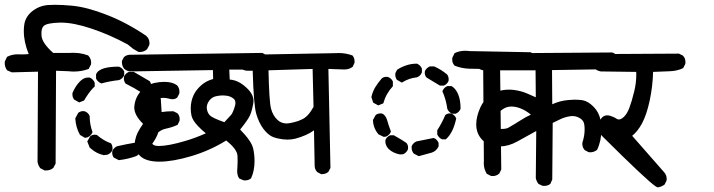

<svg xmlns="http://www.w3.org/2000/svg" viewBox="-28 -790 3048 820"><path d="M94.7 -559.1Q73.7 -609.9 73.7 -657.2Q73.7 -669.4 75.2 -681.6Q79.1 -716.8 108.4 -741Q137.7 -765.1 177.2 -768.6Q190.9 -769.5 207.5 -769.5Q238.3 -769.5 280.3 -765.6Q345.2 -759.3 429.2 -726.1Q513.2 -693.4 596.2 -637.2Q610.4 -624.5 610.4 -606.4Q610.4 -599.1 609.4 -597.2L600.1 -579.6Q586.9 -567.9 568.4 -567.9Q566.9 -567.9 564 -567.9L540.5 -581.5L517.6 -600.1Q440.9 -641.6 363.8 -667.5Q286.6 -693.4 232.9 -693.4Q230 -693.4 227.1 -693.4Q171.4 -691.9 158.2 -678.7Q148.9 -668.9 148.9 -647.9Q148.9 -642.6 149.4 -636.7Q152.3 -605.5 199.2 -564H269.5Q276.9 -564.5 282 -564.5Q287.1 -564.5 293.5 -564.2Q299.8 -564 309.6 -563Q329.1 -560.5 348.6 -553.2Q356.4 -544.9 358.9 -536.9Q361.3 -528.8 361.3 -523.9Q361.3 -519 360.8 -515.1L350.6 -495.6Q320.3 -484.4 287.6 -484.4Q276.4 -484.4 264.2 -485.8L211.4 -487.8L209.5 -91.3L199.7 -72.8Q191.9 -66.4 183.8 -64.2Q175.8 -62 167.5 -62Q165.5 -62 162.6 -62L144 -71.8Q134.8 -83.5 132.3 -99.1L134.3 -483.9L22.5 -481L2.4 -489.7L1.5 -491.2Q-7.8 -503.9 -7.8 -520.5Q-7.8 -526.9 -6.8 -528.8L2 -546.9L3.4 -547.9Q23.4 -558.1 47.9 -558.1L64.9 -557.6Q80.1 -557.6 94.7 -559.1ZM451.2 -137.7Q451.2 -143.6 452.1 -145.5Q458 -159.2 472.2 -165.5Q510.7 -174.3 551.8 -181.2Q559.6 -177.7 564.5 -172.6Q569.3 -167.5 572.8 -159.2V-144.5Q566.4 -128.4 552.7 -123Q520 -110.8 479.5 -106L458.5 -116.7L457.5 -117.7Q451.2 -126 451.2 -137.7ZM377 -214.8Q380.4 -214.8 385.3 -213.9Q415.5 -188.5 443.8 -178.7L445.8 -178.2L446.8 -176.8Q452.6 -168 452.6 -155.3Q452.6 -150.4 452.1 -149.4Q446.3 -135.3 431.2 -129.4L415 -127.4Q385.3 -133.8 362.8 -153.3L355 -159.7L344.7 -186L356.9 -207.5Q365.2 -214.8 377 -214.8ZM566.4 -191.4Q566.4 -194.8 566.9 -199.2Q585.9 -230 602.1 -261.2L603 -261.7Q610.4 -268.6 622.1 -268.6Q627.9 -268.6 630.1 -267.6Q632.3 -266.6 634.3 -265.6Q644.5 -259.8 649.9 -247.1V-229.5Q639.6 -196.8 615.7 -167.5L595.2 -159.2L573.7 -171.4Q566.4 -179.7 566.4 -191.4ZM326.7 -315.4Q332 -315.4 333.7 -314.7Q335.4 -314 336.7 -313.5Q337.9 -313 338.9 -312.3Q339.8 -311.5 341.1 -311Q342.3 -310.5 343.3 -309.6Q351.1 -304.2 355 -293.9V-293Q355 -258.8 367.2 -225.6Q363.3 -216.8 358.4 -211.9Q353.5 -207 346.2 -203.6L335 -201.2L313.5 -213.9Q295.4 -246.6 293.5 -284.7L306.2 -308.1Q315.4 -315.4 326.7 -315.4ZM604 -294.9Q604 -336.4 593.8 -375.5Q596.7 -381.8 599.1 -384.8Q605 -393.1 614.7 -397.9H632.3Q652.8 -387.7 658.7 -368.2L663.6 -290Q660.2 -282.2 655.3 -277.3Q650.4 -272.5 642.6 -269H626.5Q609.9 -277.3 604.5 -293L604 -293.9ZM281.7 -381.8Q281.2 -385.3 281.2 -387.7Q281.2 -392.6 282.2 -394.5Q294.9 -423.8 314 -442.9Q330.1 -459 348.6 -459Q355 -459 356.9 -458Q370.6 -451.2 376 -437.5L376.5 -436.5V-420.4L370.1 -414.6Q352.1 -396.5 331.1 -360.8L310.1 -352.5L288.1 -365.2Q282.2 -373.5 281.7 -381.8ZM501 -455.1Q501 -460.9 501.7 -462.9Q502.4 -464.8 503.4 -466.3Q504.4 -467.8 505.4 -469.2Q511.2 -478 522.5 -482.9H542H543.5L611.3 -443.4L611.8 -442.4Q618.2 -433.6 618.2 -420.9Q618.2 -414.1 617.4 -412.6Q616.7 -411.1 616.5 -410.2Q616.2 -409.2 615.7 -408.2Q615.2 -407.2 614.5 -406.5Q613.8 -405.8 613.3 -404.8Q612.8 -403.8 612.3 -403.3Q606.4 -396 596.7 -392.1H580.6Q546.4 -414.1 508.3 -433.1L507.3 -434.6Q501 -443.4 501 -455.1ZM382.3 -454.6V-472.7Q385.3 -479.5 389.6 -483.9Q399.4 -493.2 417 -498.5Q441.4 -505.4 478.5 -505.4H479.5Q488.8 -502 493.9 -496.8Q499 -491.7 502.4 -484.9V-468.3Q499 -461.4 493.9 -456.3Q488.8 -451.2 480 -447.8Q441.4 -443.8 404.8 -433.6Q398.9 -436.5 396.5 -438Q392.6 -440.9 389.2 -444.1Q385.7 -447.3 382.3 -454.6Z M583 -261.2Q545.4 -297.9 545.4 -331.5Q545.4 -334.5 545.9 -337.4Q549.8 -377 578.1 -405.3Q601.1 -428.2 628.9 -435.1Q652.3 -440.4 673.3 -440.4Q708.5 -440.4 728 -425.8Q738.3 -414.6 738.3 -399.4Q738.3 -391.6 737.3 -389.2L729 -373.5Q720.7 -366.2 708.5 -366.2Q702.1 -366.2 691.7 -369.1Q681.2 -372.1 668.5 -372.1Q662.6 -372.1 656.7 -371.1Q639.6 -369.1 627.9 -353.5Q621.6 -345.7 621.6 -338.4Q621.6 -331.1 626 -323.7Q633.8 -310.5 650.4 -310.5Q653.8 -310.5 662.6 -311.5Q684.1 -314.9 710.9 -314.9H712.4L730 -306.2L730.5 -305.2Q739.3 -295.9 739.3 -281.2Q739.3 -274.9 738.3 -272.9L730.5 -256.8Q705.6 -245.6 681.2 -240.7Q658.2 -236.3 638.7 -216.8Q620.6 -198.2 620.6 -184.6Q620.6 -170.4 637.7 -167.5Q644 -166.5 649.9 -166.5Q690.4 -166.5 763.2 -188Q808.1 -201.2 851.1 -220.7Q833 -234.9 815.9 -253.4Q794.9 -275.9 790 -295.4Q786.6 -310.1 786.6 -327.1Q786.6 -357.4 798.8 -383.8Q809.1 -405.8 830.8 -425.3Q852.5 -444.8 882.3 -452.6L881.3 -490.7L525.9 -484.9Q512.2 -487.3 502 -496.6Q492.7 -508.8 492.7 -524.9Q492.7 -526.9 492.7 -529.8L501.5 -546.4L502.4 -546.9Q512.7 -556.2 528.8 -556.2Q530.8 -556.2 532.2 -556.2L1092.3 -564L1108.9 -555.2Q1119.1 -542 1119.1 -526.9Q1119.1 -523.9 1118.7 -520L1109.4 -502.9Q1097.7 -495.1 1083.5 -492.7H951.2L953.1 -450.2Q989.7 -447.8 1022.9 -417Q1054.7 -388.7 1054.7 -358.9Q1054.7 -354 1053.7 -349.1Q1048.3 -316.9 1039.8 -297.6Q1031.2 -278.3 997.6 -236.8Q1046.4 -187 1053.2 -155.8Q1059.1 -129.9 1059.1 -102.5Q1059.1 -60.1 1044.4 -28.8L1043.5 -27.8Q1033.2 -19.5 1018.6 -19.5Q1012.2 -19.5 1010.7 -20.5L993.7 -27.8L992.7 -29.3Q984.9 -41.5 984.9 -60.1Q984.9 -64.9 985.8 -73.7Q986.8 -85 986.8 -99.1Q986.8 -113.3 986.3 -124.5Q984.9 -152.8 938 -189.9Q868.7 -147 790 -123.5Q710 -99.6 653.1 -99.6Q596.2 -99.6 570.8 -123.5Q547.4 -146.5 547.4 -172.4Q547.4 -181.6 549.3 -191.9Q553.2 -210.4 560.5 -224.6Q570.3 -243.2 583 -261.2ZM977.5 -350.1Q977.5 -360.8 971.2 -367.2Q956.5 -380.4 934.6 -381.8Q929.2 -382.3 925.8 -382.3Q922.4 -382.3 918 -382.3Q907.2 -381.8 894 -378.9Q876.5 -375 864.7 -358.9Q855 -344.7 855 -330.6Q855 -328.1 855.5 -325.2Q857.9 -307.6 868.7 -296.9Q879.4 -286.1 930.2 -268.1L959 -299.3Q966.8 -308.6 974.6 -334.5Q977.5 -343.3 977.5 -350.1Z M1476.6 -503.4Q1461.4 -493.2 1442.4 -493.2Q1433.6 -493.2 1374.5 -495.6L1383.3 -72.8L1374.5 -56.2Q1363.3 -46.4 1347.7 -46.4Q1346.2 -46.4 1343.3 -46.4L1326.7 -55.2Q1316.4 -66.9 1315.9 -80.1L1313 -233.4Q1282.2 -210.9 1233.4 -197.8Q1217.3 -193.8 1199.7 -193.8Q1181.6 -193.8 1161.1 -198.2Q1137.7 -203.1 1125 -211.9Q1110.8 -221.7 1097.2 -239.3Q1077.1 -266.1 1066.2 -304.7Q1055.2 -343.3 1051.3 -487.8H1026.9Q1009.8 -489.7 994.6 -500Q985.8 -510.7 985.8 -525.9Q985.8 -527.8 985.8 -530.8L993.7 -548.3L995.1 -549.3Q1006.8 -557.6 1022 -557.6Q1026.4 -557.6 1032.7 -556.6L1033.2 -556.2L1404.8 -563Q1412.6 -563.5 1419.4 -563.5Q1448.7 -563.5 1477.1 -553.2L1478 -552.2Q1486.3 -542 1486.3 -527.8Q1486.3 -522 1485.4 -520L1478 -504.4ZM1196.3 -262.7Q1208 -262.7 1230 -268.6Q1248 -272.9 1259.3 -279.3Q1259.3 -279.3 1259.8 -279.3Q1287.6 -290.5 1311 -333.5L1307.1 -495.6L1118.7 -489.7Q1121.6 -356.4 1129.4 -326.7Q1136.7 -296.9 1157.7 -277.3Q1173.8 -262.7 1196.3 -262.7Z M2038.1 -93.3Q2038.1 -97.2 2038.6 -100.6L2035.6 -495.6Q2006.8 -495.6 1975.6 -496.6Q1944.3 -497.6 1914.1 -509.3L1913.1 -510.3Q1903.3 -520.5 1903.3 -536.1Q1903.3 -542.5 1904.3 -544.4L1913.1 -562.5L1914.6 -563.5Q1934.6 -573.2 1958.5 -573.2Q1967.8 -573.2 1977.1 -571.8L2237.8 -566.9L2255.4 -558.1L2255.9 -557.1Q2265.6 -545.9 2265.6 -530.3Q2265.6 -523.9 2264.6 -522L2256.3 -505.4Q2243.2 -495.6 2228.5 -494.6H2107.9L2112.8 -65.9L2104 -48.3Q2096.2 -42 2089.1 -40Q2082 -38.1 2077.4 -38.1Q2072.8 -38.1 2068.8 -38.6L2050.8 -47.9L2050.3 -48.8Q2038.1 -68.8 2038.1 -93.3ZM1738.8 -134.3Q1733.4 -141.1 1731.7 -147.7Q1730 -154.3 1730 -158.4Q1730 -162.6 1730 -165.5Q1736.3 -179.7 1750.5 -186Q1787.1 -192.9 1823.7 -200.7Q1830.6 -198.2 1833.3 -196Q1835.9 -193.8 1836.9 -192.4Q1841.8 -187.5 1845.2 -179.7V-164.6Q1835 -144 1815.9 -138.2L1760.3 -123ZM1617.7 -186.5Q1617.7 -190.9 1618.2 -192.4Q1624 -206.1 1637.7 -211.9L1638.7 -212.4H1653.8Q1693.4 -189.9 1707.5 -179.7Q1714.8 -171.9 1714.8 -159.7Q1714.8 -153.3 1713.9 -151.4Q1708 -137.7 1693.8 -131.3L1680.2 -130.4Q1649.9 -136.2 1631.8 -153.8Q1617.7 -168.5 1617.7 -186.5ZM1839.4 -215.8V-233.9Q1859.4 -264.2 1873.5 -298.3Q1881.8 -305.7 1893.1 -305.7Q1898.4 -305.7 1900.4 -304.7Q1914.1 -298.8 1919.9 -285.2L1920.4 -283.7Q1907.2 -222.7 1877.4 -196.3L1876 -194.8H1859.9Q1854 -197.8 1851.3 -200Q1848.6 -202.1 1847.7 -203.6Q1842.8 -208.5 1839.4 -215.8ZM1597.2 -305.7Q1602.5 -305.7 1604.5 -304.7Q1618.7 -298.8 1625.5 -276.4Q1630.9 -256.3 1641.6 -228.5Q1639.2 -222.2 1637.5 -220Q1635.7 -217.8 1635.3 -217.3Q1629.9 -210.4 1620.6 -206.5L1610.4 -205.6L1588.4 -216.3Q1565.9 -243.2 1564.9 -276.4V-277.8L1576.2 -298.3L1577.1 -299.3Q1585.9 -305.7 1597.2 -305.7ZM1882.8 -422.4H1899.9Q1907.2 -418.5 1912.1 -413.1Q1921.9 -403.3 1928.7 -387.2Q1939 -363.3 1939 -326.2V-325.2Q1932.6 -310.5 1918.9 -304.7L1918 -304.2H1903.3Q1888.7 -310.5 1882.8 -324.2L1882.3 -325.7Q1877.4 -363.8 1861.3 -400.4L1862.3 -402.3Q1868.2 -416 1881.8 -421.9ZM1622.1 -461.9Q1627.9 -461.9 1629.9 -460.9Q1643.6 -455.1 1649.4 -442.9L1649.9 -441.4V-421.9Q1634.8 -405.3 1625 -387.9Q1615.2 -370.6 1608.9 -348.6L1587.4 -339.8L1565.9 -351.6L1558.1 -375.5Q1563.5 -399.4 1575.4 -418.7Q1587.4 -438 1602.5 -455.1Q1610.4 -461.9 1622.1 -461.9ZM1786.1 -479Q1786.1 -484.4 1787.1 -487.3Q1790 -493.2 1794.9 -498Q1799.8 -502.9 1807.6 -506.3H1826.2Q1855.5 -493.7 1881.8 -471.7Q1888.2 -462.9 1888.2 -450.2Q1888.2 -445.3 1887.7 -444.3Q1881.8 -430.7 1868.2 -424.8L1867.2 -424.3H1852.5H1851.1L1793.5 -459Q1786.1 -467.8 1786.1 -479ZM1660.2 -470.7Q1660.2 -477.1 1661.1 -479L1668 -492.2Q1686 -503.9 1707.3 -511Q1728.5 -518.1 1752 -518.1H1752.9Q1767.6 -511.7 1773.4 -498L1773.9 -497.1V-481.4Q1768.1 -465.3 1752.9 -460L1751.5 -459.5Q1719.7 -456.5 1691.4 -439L1688.5 -437L1667 -449.2Q1660.2 -459 1660.2 -470.7Z M2108.4 -165Q2103.5 -165 2099.1 -165.5Q2058.6 -168.5 2038.6 -186Q2005.9 -214.4 2005.9 -258.8Q2005.9 -292 2023.4 -331.1Q2036.6 -359.9 2060.1 -378.9Q2095.7 -407.2 2146.5 -407.2Q2158.7 -407.2 2170.9 -405.3Q2198.7 -400.9 2220 -392.1Q2241.2 -383.3 2260.3 -374.5L2259.3 -489.7H2039.1H2038.6Q2023.9 -490.7 2013.7 -500Q2004.4 -511.7 2004.4 -527.8Q2004.4 -529.8 2004.4 -532.7L2013.2 -551.3L2014.2 -552.2Q2027.3 -562.5 2043.9 -562.5Q2046.9 -562.5 2050.3 -562L2587.4 -565.9L2605 -557.1L2605.5 -556.2Q2615.2 -545.9 2615.2 -530.3Q2615.2 -526.9 2614.7 -522.9L2606 -506.3Q2592.8 -497.1 2579.6 -494.6L2329.6 -490.7L2330.6 -344.7Q2363.3 -359.9 2399.4 -362.8Q2417 -364.3 2424.8 -364.3Q2432.6 -364.3 2435.5 -364Q2438.5 -363.8 2442.1 -363.8Q2445.8 -363.8 2449.2 -363.3Q2455.6 -362.8 2460.9 -361.8Q2483.9 -357.4 2507.1 -334Q2530.3 -310.5 2536.6 -277.8Q2540.5 -257.3 2540.5 -236.3Q2540.5 -188 2522 -149.9Q2513.7 -143.6 2506.3 -141.6Q2499 -139.6 2494.4 -139.6Q2489.7 -139.6 2485.8 -140.1L2469.2 -148.9Q2459 -160.2 2459 -175.8Q2459 -181.6 2460 -183.1Q2468.8 -210.9 2468.8 -236.8Q2468.8 -259.8 2463.9 -269.5Q2459 -279.8 2445.3 -287.1Q2431.6 -294.4 2416.5 -294.4Q2411.1 -294.4 2405.8 -293.5Q2383.3 -289.6 2366.5 -281.5Q2349.6 -273.4 2332.5 -265.1L2330.6 -23.4L2322.8 -5.4L2321.8 -4.4Q2311.5 3.9 2296.4 3.9Q2289.6 3.9 2287.6 2.9L2272 -4.4Q2262.7 -16.1 2260.3 -29.8L2262.2 -230.5Q2220.7 -208 2182.6 -186.5Q2144.5 -165 2108.4 -165ZM2156.7 -335Q2149.4 -335 2140.9 -333.3Q2132.3 -331.5 2122.6 -325.7Q2111.8 -319.3 2102.1 -309.1Q2082.5 -288.6 2079.6 -263.2Q2079.1 -261.2 2079.1 -258.3Q2079.1 -241.2 2104.5 -239.7Q2109.9 -239.3 2114.7 -239.3Q2137.2 -239.3 2146.5 -246.6Q2170.9 -260.3 2194.1 -275.4Q2217.3 -290.5 2239.3 -300.3Q2217.3 -318.8 2192.4 -328.1Q2173.3 -335 2156.7 -335Z M2527.8 -247.6Q2527.8 -250.5 2528.3 -253.4Q2531.2 -275.9 2543 -288.1Q2552.7 -297.4 2565.4 -297.4Q2576.2 -297.4 2591.3 -290.5Q2599.1 -287.1 2606.4 -282.2Q2610.4 -279.8 2615.2 -279.8Q2625 -279.8 2637.2 -291.5Q2649.9 -304.2 2659.2 -327.6Q2670.4 -356.9 2680.7 -399.9Q2689.5 -435.1 2689.5 -473.1Q2689.5 -478 2689 -482.9L2538.1 -484.9Q2523.9 -487.3 2512.7 -496.1Q2503.4 -509.8 2503.4 -525.9Q2503.4 -527.8 2503.4 -530.8L2512.2 -549.3L2513.2 -549.8Q2523.4 -559.6 2539.1 -559.6Q2542 -559.6 2545.4 -559.1L2871.6 -561L2889.2 -552.2L2889.6 -551.3Q2899.4 -541 2899.4 -524.4Q2899.4 -521.5 2898.9 -517.1L2889.6 -499Q2863.8 -486.8 2833.5 -485.8L2761.2 -482.9Q2759.8 -422.9 2747.1 -362.3Q2734.4 -301.8 2714.4 -263.7Q2695.3 -228.5 2671.9 -210L2808.6 -54.2Q2819.3 -42 2819.3 -25.9Q2819.3 -20 2818.4 -18.1L2810.1 -1.5Q2796.9 7.8 2781.7 10.3Q2777.3 9.3 2773.4 6.8Q2735.4 -18.1 2543 -209.5Q2527.8 -228 2527.8 -247.6Z"/></svg>

Font: Bakudai
Style: Medium
Weight: 500
Version: Version 1.48